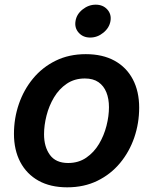

<svg xmlns="http://www.w3.org/2000/svg" viewBox="-20 -782 649 813"><path d="M264.6 11.2Q193.4 11.2 143.1 -16.8Q92.8 -44.9 65.9 -95.9Q39.1 -147 39.1 -215.3Q39.1 -280.8 59.8 -341.3Q80.6 -401.9 119.9 -449.5Q159.2 -497.1 215.6 -524.9Q272 -552.7 343.3 -552.7Q414.6 -552.7 465.1 -524.9Q515.6 -497.1 542.5 -446Q569.3 -395 569.3 -326.2Q569.3 -260.3 548.6 -199.7Q527.8 -139.2 488.3 -91.6Q448.7 -43.9 392.3 -16.4Q335.9 11.2 264.6 11.2ZM268.6 -91.8Q312.5 -91.8 345.2 -114.3Q377.9 -136.7 399.2 -172.4Q420.4 -208 430.9 -249.3Q441.4 -290.5 441.4 -328.1Q441.4 -363.8 430.4 -391.1Q419.4 -418.5 397 -434.1Q374.5 -449.7 339.4 -449.7Q295.4 -449.7 262.7 -427.5Q230 -405.3 208.7 -369.6Q187.5 -334 177 -292.7Q166.5 -251.5 166.5 -213.4Q166.5 -160.2 191.4 -126Q216.3 -91.8 268.6 -91.8ZM361.8 -623Q331.5 -623 313.2 -643.6Q294.9 -664.1 299.8 -692.9Q304.2 -721.7 329.6 -741.9Q355 -762.2 385.3 -762.2Q416 -762.2 434.3 -741.9Q452.6 -721.7 447.8 -692.9Q442.9 -664.1 417.7 -643.6Q392.6 -623 361.8 -623Z"/></svg>

Font: Inter SemiBold
Style: Italic
Weight: 600
Italic angle: -9.3988°
Designer: Rasmus Andersson
Foundry: rsms
Version: Version 4.001;git-66647c0bb